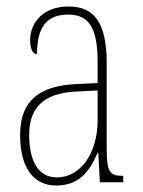

<svg xmlns="http://www.w3.org/2000/svg" viewBox="-20 -562 440 592"><path d="M153 10C224 10 256 -33 281 -91H283L288 0H360V-20H358C320 -20 309 -29 309 -103V-366C309 -495 269 -542 191 -542C117 -542 73 -496 73 -438C73 -411 81 -395 94 -395C94 -482 127 -517 190 -517C254 -517 281 -477 281 -371V-306L218 -303C99 -298 42 -250 42 -146C42 -41 86 10 153 10ZM155 -15C96 -15 70 -69 70 -146C70 -228 112 -276 219 -280L281 -283V-191C281 -92 230 -15 155 -15Z"/></svg>

Font: Noto Serif Bengali ExtraCondensed Thin
Style: Regular
Weight: 100
Width: 2
Designer: Juan Bruce, Universal Thirst, Indian Type Foundry and the Monotype Design Team.
Foundry: Monotype Imaging Inc.
Version: Version 2.003